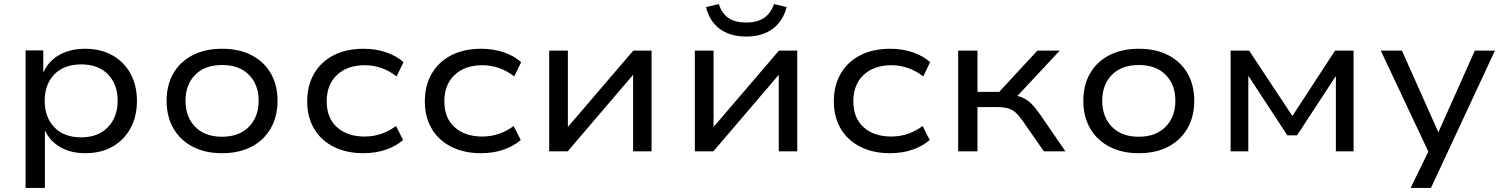

<svg xmlns="http://www.w3.org/2000/svg" viewBox="-20 -745 7407 945"><path d="M106 180V-497H193V-391H195Q220 -446 273.5 -475.5Q327 -505 399 -505Q476 -505 533.5 -472.5Q591 -440 622.5 -382.5Q654 -325 654 -248Q654 -173 623 -115Q592 -57 535 -24Q478 9 399 9Q329 9 277.5 -20.5Q226 -50 203 -100H201V180ZM379 -69Q463 -69 511 -119Q559 -169 559 -249Q559 -330 511.5 -379Q464 -428 380 -428Q295 -428 247.5 -379Q200 -330 200 -249Q200 -168 247.5 -118.5Q295 -69 379 -69Z M1073 9Q989 9 927.5 -23.5Q866 -56 833 -114Q800 -172 800 -249Q800 -326 833 -383.5Q866 -441 927.5 -473Q989 -505 1073 -505Q1158 -505 1219 -473Q1280 -441 1313 -383.5Q1346 -326 1346 -249Q1346 -172 1313 -114Q1280 -56 1219 -23.5Q1158 9 1073 9ZM1073 -72Q1157 -72 1205 -121Q1253 -170 1253 -249Q1253 -328 1205.5 -376.5Q1158 -425 1073 -425Q988 -425 940.5 -376.5Q893 -328 893 -249Q893 -170 940.5 -121Q988 -72 1073 -72Z M1768 9Q1685 9 1622.5 -22.5Q1560 -54 1526 -111.5Q1492 -169 1492 -246Q1492 -325 1526.5 -383.5Q1561 -442 1623 -473.5Q1685 -505 1769 -505Q1829 -505 1880.5 -487.5Q1932 -470 1966 -439L1932 -369Q1899 -395 1859 -409.5Q1819 -424 1776 -424Q1690 -424 1639 -376.5Q1588 -329 1588 -246Q1588 -164 1639 -118.5Q1690 -73 1775 -73Q1819 -73 1858.5 -87Q1898 -101 1929 -125L1964 -56Q1930 -26 1880 -8.5Q1830 9 1768 9Z M2347 9Q2264 9 2201.5 -22.5Q2139 -54 2105 -111.5Q2071 -169 2071 -246Q2071 -325 2105.5 -383.5Q2140 -442 2202 -473.5Q2264 -505 2348 -505Q2408 -505 2459.5 -487.5Q2511 -470 2545 -439L2511 -369Q2478 -395 2438 -409.5Q2398 -424 2355 -424Q2269 -424 2218 -376.5Q2167 -329 2167 -246Q2167 -164 2218 -118.5Q2269 -73 2354 -73Q2398 -73 2437.5 -87Q2477 -101 2508 -125L2543 -56Q2509 -26 2459 -8.5Q2409 9 2347 9Z M2683 0V-496H2775V-119H2774L3097 -496H3187V0H3096V-378H3097L2774 0Z M3400 0V-496H3492V-119H3491L3814 -496H3904V0H3813V-378H3814L3491 0ZM3653 -565Q3601 -565 3560.5 -581.5Q3520 -598 3493.5 -630Q3467 -662 3455 -710L3518 -725Q3533 -678 3566 -656Q3599 -634 3653 -634Q3705 -634 3738.5 -655.5Q3772 -677 3790 -725L3852 -710Q3839 -662 3812 -630Q3785 -598 3745 -581.5Q3705 -565 3653 -565Z M4360 9Q4277 9 4214.5 -22.5Q4152 -54 4118 -111.5Q4084 -169 4084 -246Q4084 -325 4118.5 -383.5Q4153 -442 4215 -473.5Q4277 -505 4361 -505Q4421 -505 4472.5 -487.5Q4524 -470 4558 -439L4524 -369Q4491 -395 4451 -409.5Q4411 -424 4368 -424Q4282 -424 4231 -376.5Q4180 -329 4180 -246Q4180 -164 4231 -118.5Q4282 -73 4367 -73Q4411 -73 4450.5 -87Q4490 -101 4521 -125L4556 -56Q4522 -26 4472 -8.5Q4422 9 4360 9Z M4696 0V-496H4791V-293H4898L5086 -496H5196L4970 -254L4954 -278Q4988 -275 5011.5 -265Q5035 -255 5055.5 -235Q5076 -215 5099 -182L5224 0H5118L5012 -152Q4995 -176 4979.5 -190.5Q4964 -205 4942 -211.5Q4920 -218 4884 -218H4791V0Z M5585 9Q5501 9 5439.5 -23.5Q5378 -56 5345 -114Q5312 -172 5312 -249Q5312 -326 5345 -383.5Q5378 -441 5439.5 -473Q5501 -505 5585 -505Q5670 -505 5731 -473Q5792 -441 5825 -383.5Q5858 -326 5858 -249Q5858 -172 5825 -114Q5792 -56 5731 -23.5Q5670 9 5585 9ZM5585 -72Q5669 -72 5717 -121Q5765 -170 5765 -249Q5765 -328 5717.5 -376.5Q5670 -425 5585 -425Q5500 -425 5452.5 -376.5Q5405 -328 5405 -249Q5405 -170 5452.5 -121Q5500 -72 5585 -72Z M6037 0V-496H6128L6341 -174L6551 -496H6642V0H6555V-371L6364 -79H6316L6124 -372V0Z M6923 180 7028 -36V39L6776 -496H6880L7059 -95H7060L7239 -496H7338L7023 180Z"/></svg>

Font: Nunito Sans 7pt SemiExpanded
Style: Regular
Weight: 400
Width: 6
Designer: Vernon Adams
Foundry: Vernon Adams
Version: Version 3.101;gftools[0.9.27]